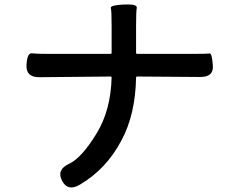

<svg xmlns="http://www.w3.org/2000/svg" viewBox="-20 -789 1040 848"><path d="M332 27Q279 58 254 9Q229 -39 284 -65Q341 -91 408 -202Q469 -303 473 -446Q473 -451 468 -451L155 -448Q94 -447 97 -502Q100 -556 120.5 -553.5Q141 -551 194 -551H468Q473 -551 473 -556V-674Q473 -741 469.5 -753.5Q466 -766 526 -769Q587 -772 584 -754.5Q581 -737 581 -674V-556Q581 -551 586 -551H829Q895 -551 905.5 -553Q916 -555 920 -501Q925 -448 863 -449L586 -451Q581 -451 581 -446Q578 -284 517 -170Q450 -42 332 27Z"/></svg>

Font: Resource Han Rounded TW Medium
Style: Regular
Weight: 500
Designer: Cyano Hao (round all glyphs); Ryoko NISHIZUKA 西塚涼子 (kana, bopomofo & ideographs); Paul D. Hunt (Latin, Greek & Cyrillic)
Foundry: Cyano Hao
Version: 0.990